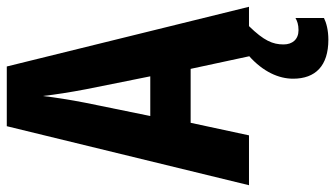

<svg xmlns="http://www.w3.org/2000/svg" viewBox="-231 -523 988 566"><g transform="rotate(-90 263.0 -240.0)"><path d="M380 0H381C334 42 314 88 314 130C314 196 352 234 429 234C457 234 479 228 493 221V137C484 142 474 146 457 146C430 146 415 128 415 102C415 70 426 44 469 0H526L350 -714H174L0 0H147L184 -172H343ZM283 -480 321 -291H204L243 -482C252 -528 259 -573 263 -608C267 -572 274 -527 283 -480Z"/></g></svg>

Font: Noto Sans Devanagari ExtraCondensed
Style: Bold
Weight: 700
Width: 2
Designer: Jelle Bosma - Monotype Design Team
Foundry: Monotype Imaging Inc.
Version: Version 2.004